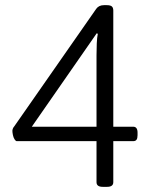

<svg xmlns="http://www.w3.org/2000/svg" viewBox="-20 -722 575 744"><path d="M378 2Q366 2 360 -2.5Q354 -7 354 -16V-175H45Q41 -175 36.5 -182Q32 -189 30 -199Q28 -209 28 -215Q28 -219 30 -224Q32 -229 35 -232L353 -688Q358 -695 365.5 -698.5Q373 -702 383 -702H393Q408 -702 413.5 -697Q419 -692 419 -681V-231H496Q513 -231 513 -208V-198Q513 -186 509 -180.5Q505 -175 496 -175H419V-16Q419 -7 413 -2.5Q407 2 395 2ZM88 -209 74 -231H354V-508Q354 -531 355 -554Q356 -577 359 -591L335 -602L368 -612Z"/></svg>

Font: Asap Light
Style: Regular
Weight: 300
Designer: Pablo Cosgaya
Foundry: Omnibus-Type
Version: Version 3.001